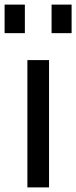

<svg xmlns="http://www.w3.org/2000/svg" viewBox="-29 -814 331 834"><path d="M0 0ZM90 -553H184V0H90ZM195 -794H282V-670H195ZM-9 -794H79V-670H-9Z"/></svg>

Font: Biryani
Style: Regular
Weight: 400
Designer: Dan Reynolds and Mathieu Reguer
Foundry: Dan Reynolds and Mathieu Reguer
Version: Version 1.004; ttfautohint (v1.1) -l 5 -r 5 -G 72 -x 0 -D la